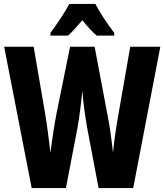

<svg xmlns="http://www.w3.org/2000/svg" viewBox="-20 -950 831 970"><path d="M462 -930H330C312 -894 263 -821 235 -784V-770H324C342 -786 367 -814 396 -848C423 -814 447 -788 469 -770H557V-784C518 -835 485 -886 462 -930ZM790 -714H638L579 -376C567 -311 556 -235 551 -178C544 -243 533 -323 522 -375L458 -714H334L265 -374C256 -327 243 -247 235 -178C228 -240 217 -323 208 -376L150 -714H1L140 0H313L372 -307C382 -364 391 -438 396 -490C401 -424 411 -360 420 -306L478 0H653Z"/></svg>

Font: Noto Sans Thai Looped ExtraCondensed ExtraBold
Style: Regular
Weight: 800
Width: 2
Designer: Sasikarn Vongin, Ben Mitchell
Foundry: The Fontpad Ltd
Version: Version 1.001